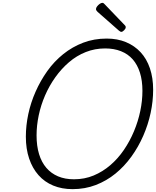

<svg xmlns="http://www.w3.org/2000/svg" viewBox="-20 -1305 1092 1344"><path d="M488 19Q413 19 352.5 -6Q292 -31 249.5 -79Q207 -127 184 -195Q161 -263 161 -348Q161 -426 178 -506Q195 -586 229 -663Q263 -740 311 -807.5Q359 -875 422.5 -926Q486 -977 562 -1006Q638 -1035 727 -1035Q802 -1035 862 -1010Q922 -985 964.5 -939Q1007 -893 1029.5 -826.5Q1052 -760 1052 -677Q1052 -597 1034.5 -515Q1017 -433 983 -355Q949 -277 900 -209Q851 -141 788.5 -90Q726 -39 650.5 -10Q575 19 488 19ZM498 -50Q572 -50 635.5 -76.5Q699 -103 752.5 -149Q806 -195 847.5 -256Q889 -317 918 -386.5Q947 -456 962 -528Q977 -600 977 -669Q977 -741 959.5 -796.5Q942 -852 909 -889.5Q876 -927 827 -946.5Q778 -966 716 -966Q644 -966 580 -940.5Q516 -915 463 -869.5Q410 -824 367.5 -764.5Q325 -705 295.5 -637Q266 -569 251 -497.5Q236 -426 236 -357Q236 -283 253.5 -226Q271 -169 304.5 -130Q338 -91 386.5 -70.5Q435 -50 498 -50ZM829 -1082Q825 -1082 821.5 -1084.5Q818 -1087 812 -1091L663 -1222Q656 -1229 654 -1233Q652 -1237 652 -1242Q652 -1250 659.5 -1260Q667 -1270 677.5 -1277.5Q688 -1285 696 -1285Q702 -1285 705 -1282.5Q708 -1280 713 -1275L854 -1128Q859 -1123 859.5 -1119.5Q860 -1116 860 -1113Q860 -1105 849 -1093.5Q838 -1082 829 -1082Z"/></svg>

Font: Playwrite CO Light
Style: Regular
Weight: 300
Version: Version 1.002